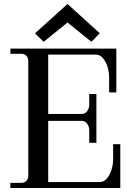

<svg xmlns="http://www.w3.org/2000/svg" viewBox="-20 -944 684 964"><path d="M32 0V-26H87Q103 -26 112.5 -36Q122 -46 122 -63V-637Q122 -654 112.5 -664Q103 -674 87 -674H32V-700H564V-480H528V-555Q528 -583 519.5 -609.5Q511 -636 496 -653Q481 -670 461 -670H222V-372H391Q408 -372 418 -386.5Q428 -401 428 -417V-472H464V-227H428V-292Q428 -308 418 -322.5Q408 -337 391 -337H222V-30H481Q501 -30 516 -47Q531 -64 539.5 -90.5Q548 -117 548 -145V-220H584V0ZM319 -924 481 -777 439 -734 319 -831 199 -734 156 -777Z"/></svg>

Font: Bentinck
Style: Regular
Weight: 400
Designer: Jörg Drees
Foundry: Jörg Drees
Version: Version 1.000; ttfautohint (v1.8.4.7-5d5b)